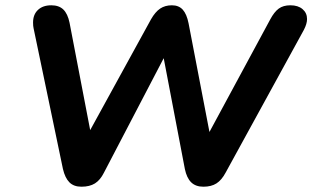

<svg xmlns="http://www.w3.org/2000/svg" viewBox="-20 -698 1181 726"><path d="M218 -59 107 -591Q105 -599 105 -613Q105 -643 123.5 -660.5Q142 -678 174 -678Q203 -678 219.5 -662Q236 -646 243 -612L321 -206L551 -625Q567 -653 585.5 -665.5Q604 -678 630 -678Q656 -678 671 -661.5Q686 -645 693 -610L772 -199L1002 -625Q1017 -653 1034 -665.5Q1051 -678 1078 -678Q1107 -678 1124 -663.5Q1141 -649 1141 -626Q1141 -608 1129 -585L833 -45Q818 -17 798.5 -4.5Q779 8 749 8Q720 8 703 -8.5Q686 -25 679 -59L599 -478L373 -45Q359 -17 339 -4.5Q319 8 288 8Q259 8 242.5 -8.5Q226 -25 218 -59Z"/></svg>

Font: SN Pro Bold
Style: Bold Italic
Weight: 700
Italic angle: -9°
Designer: Tobias Whetton
Foundry: Supernotes
Version: Version 1.003